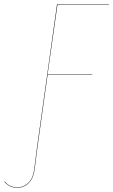

<svg xmlns="http://www.w3.org/2000/svg" viewBox="-106 -700 537 912"><path d="M411.1 -678.2H167L120.1 -347.2H332V-345.2H120.1L71.8 0L58.1 106.9Q53.2 146.5 30.5 169.2Q7.8 191.9 -23.9 191.9Q-60.5 191.9 -85.9 163.1L-84 162.1Q-59.6 189.9 -23.9 189.9Q6.8 189.9 29.1 168Q51.3 146 56.2 106.9L69.8 0L165 -680.2H411.1Z"/></svg>

Font: Fira Sans Compressed Two
Style: Italic
Weight: 100
Width: 3
Italic angle: -8°
Designer: Carrois Corporate & Edenspiekermann AG
Foundry: Carrois Corporate GbR & Edenspiekermann AG
Version: Version 4.203;PS 004.203;hotconv 1.0.88;makeotf.lib2.5.64775